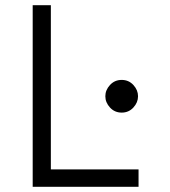

<svg xmlns="http://www.w3.org/2000/svg" viewBox="-20 -720 656 740"><path d="M106 0V-700H176V-67H514V0ZM449 -286Q422 -286 404 -305.5Q386 -325 386 -349Q386 -373 404 -392.5Q422 -412 449 -412Q476 -412 494 -392.5Q512 -373 512 -349Q512 -325 494 -305.5Q476 -286 449 -286Z"/></svg>

Font: Overpass Mono Light Light
Style: Regular
Weight: 300
Monospace: yes
Version: Version 4.000